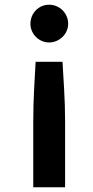

<svg xmlns="http://www.w3.org/2000/svg" viewBox="-20 -592 396 814"><path d="M245 -330H131C127 -253 121 -174 121 -78V202H256V-78C256 -174 249 -253 245 -330ZM109 -491C109 -448 145 -412 188 -412C232 -412 269 -448 269 -491C269 -536 233 -572 188 -572C144 -572 109 -536 109 -491Z"/></svg>

Font: Swile Sans
Style: Bold
Weight: 700
Designer: Lord
Foundry: Lord
Version: Version 1.477;FEAKit 1.0